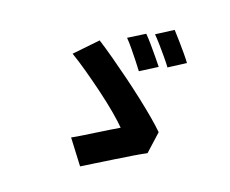

<svg xmlns="http://www.w3.org/2000/svg" viewBox="-82 -872 1163 970"><g transform="rotate(10 500.0 -387.0)"><path d="M600 -724Q614 -704 631 -675.5Q648 -647 664 -618.5Q680 -590 691 -570L596 -531Q585 -553 569.5 -581.5Q554 -610 538 -638.5Q522 -667 508 -687ZM738 -768Q751 -748 768.5 -719Q786 -690 802.5 -661.5Q819 -633 828 -614L735 -575Q724 -597 708 -625Q692 -653 675 -681Q658 -709 644 -729ZM711 -131Q680 -121 637 -104.5Q594 -88 547 -69.5Q500 -51 457.5 -34Q415 -17 387 -6L317 -142Q341 -150 372.5 -162.5Q404 -175 438 -188.5Q472 -202 502.5 -214Q533 -226 555 -234Q536 -262 500.5 -304.5Q465 -347 420 -394.5Q375 -442 330.5 -486Q286 -530 251 -560L374 -650Q410 -617 453 -574Q496 -531 540 -485Q584 -439 624.5 -394Q665 -349 697 -310.5Q729 -272 748 -245Z"/></g></svg>

Font: Noto Sans JP Thin ExtraBold
Style: Regular
Weight: 800
Version: Version 2.004-H2;hotconv 1.0.118;makeotfexe 2.5.65603